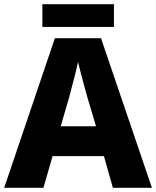

<svg xmlns="http://www.w3.org/2000/svg" viewBox="-20 -900 748 920"><path d="M521 0 478 -152H232L188 0H0L243 -717H464L708 0ZM398 -436Q393 -454 384.5 -485Q376 -516 367.5 -548Q359 -580 354 -603Q349 -580 341 -547.5Q333 -515 324.5 -484Q316 -453 312 -436L271 -295H440ZM526 -880V-771H183V-880Z"/></svg>

Font: Noto Kufi Arabic ExtraBold
Style: Regular
Weight: 800
Designer: Monotype Design Team, David Williams, Khaled Hosny
Foundry: Google LLC
Version: Version 2.109; ttfautohint (v1.8.4.7-5d5b)